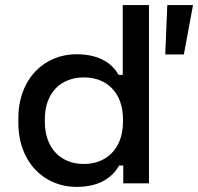

<svg xmlns="http://www.w3.org/2000/svg" viewBox="-20 -720 778 754"><path d="M280 14C376 14 423 -27 448 -70H464V0H565V-700H462V-426H446C423 -466 376 -507 280 -507C156 -507 52 -413 52 -254V-239C52 -79 157 14 280 14ZM156 -242V-251C156 -357 220 -416 309 -416C399 -416 463 -357 463 -251V-242C463 -136 398 -76 309 -76C221 -76 156 -136 156 -242ZM629 -506H702L738 -700H637Z"/></svg>

Font: Meta Space Medium
Style: Regular
Weight: 500
Designer: Meta Pool / Florian Karsten
Foundry: Meta Pool / Florian Karsten
Version: Version 2.000;Glyphs 3.1.1 (3137)